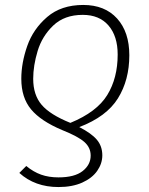

<svg xmlns="http://www.w3.org/2000/svg" viewBox="-20 -552 603 775"><path d="M58 146 86 118Q115 142 146 153Q177 164 216 164Q281 164 313.5 138.5Q346 113 346 76Q346 44 321 21.5Q296 -1 231 -27Q145 -63 105.5 -110.5Q66 -158 66 -234Q66 -298 90 -366.5Q114 -435 170.5 -483.5Q227 -532 316 -532Q403 -532 452.5 -477.5Q502 -423 502 -329Q502 -229 456 -155Q410 -81 300 -39Q349 -14 371 12Q393 38 393 75Q393 108 372.5 137.5Q352 167 312 185Q272 203 216 203Q121 203 58 146ZM455 -332Q455 -406 418 -449Q381 -492 314 -492Q240 -492 195 -449Q150 -406 132 -346.5Q114 -287 114 -234Q114 -169 148 -129Q182 -89 264 -56Q371 -100 413 -168.5Q455 -237 455 -332Z"/></svg>

Font: Fira Sans ExtraLight
Style: Italic
Weight: 275
Italic angle: -8°
Designer: Carrois Corporate & Edenspiekermann AG
Foundry: Carrois Corporate GbR & Edenspiekermann AG
Version: Version 4.203